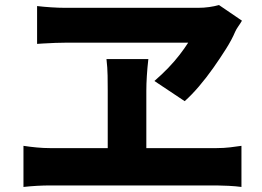

<svg xmlns="http://www.w3.org/2000/svg" viewBox="-20 -746 1040 761"><path d="M939 -664Q932 -652 924.5 -641.5Q917 -631 912 -620Q899 -589 876 -552.5Q853 -516 825.5 -477Q798 -438 769 -404Q740 -370 712 -345L592 -425Q622 -451 647 -477Q672 -503 692 -529Q712 -555 726 -577Q710 -577 674 -577Q638 -577 590.5 -577Q543 -577 491 -577Q439 -577 390 -577Q341 -577 304 -577Q267 -577 248 -577Q229 -577 199.5 -576Q170 -575 148.5 -573.5Q127 -572 127 -572V-722Q152 -719 182.5 -717Q213 -715 238 -715Q262 -715 303.5 -715Q345 -715 396 -715Q447 -715 501 -715Q555 -715 606 -715Q657 -715 698.5 -715Q740 -715 765 -715Q788 -715 809 -718Q830 -721 848 -726ZM560 -386Q560 -375 560 -352.5Q560 -330 560 -300.5Q560 -271 560 -240Q560 -209 560 -179.5Q560 -150 560 -127.5Q560 -105 560 -93H407Q407 -105 407 -127.5Q407 -150 407 -179Q407 -208 407 -239Q407 -270 407 -299.5Q407 -329 407 -352Q407 -375 407 -387Q407 -414 406.5 -446Q406 -478 402 -512H568Q564 -477 562 -445Q560 -413 560 -386ZM73 -168Q99 -164 126 -161.5Q153 -159 177 -159H839Q867 -159 892 -162Q917 -165 937 -168V-5Q915 -8 886 -9.5Q857 -11 839 -11H177Q154 -11 127 -9.5Q100 -8 73 -5Z"/></svg>

Font: Noto Sans JP Thin ExtraBold
Style: Regular
Weight: 800
Version: Version 2.004-H2;hotconv 1.0.118;makeotfexe 2.5.65603